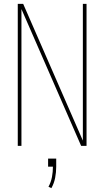

<svg xmlns="http://www.w3.org/2000/svg" viewBox="-20 -755 540 994"><path d="M72 0V-735H100L409 -27V-735H428V0H400L91 -708V0ZM246 219 231 212Q244 188 249 161.5Q254 135 254 108H229V66H271V108Q271 137 265.5 165.5Q260 194 246 219Z"/></svg>

Font: Iosevka SS04 Thin
Style: Regular
Weight: 100
Monospace: yes
Designer: Belleve Invis
Foundry: Belleve Invis
Version: Version 19.0.0; ttfautohint (v1.8.4)